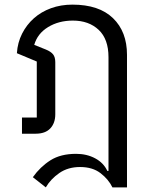

<svg xmlns="http://www.w3.org/2000/svg" viewBox="-20 -578 649 830"><path d="M122 188Q154 143 198 115Q242 87 309 87Q355 87 391.5 106.5Q428 126 444 161H449V-331Q449 -409 406.5 -449Q364 -489 295 -489Q234 -489 188 -461Q142 -433 128 -384L178 -364Q200 -355 209.5 -343Q219 -331 219 -309V-84Q219 -46 197.5 -23Q176 0 134 0H75V-70H139V-312L53 -348Q56 -394 75.5 -432.5Q95 -471 126.5 -499Q158 -527 200.5 -542.5Q243 -558 293 -558Q408 -558 468.5 -499.5Q529 -441 529 -341V232H466Q449 197 414.5 170.5Q380 144 326 144Q274 144 236.5 170Q199 196 178 232Z"/></svg>

Font: IBM Plex Sans Thai
Style: Regular
Weight: 400
Designer: Mike Abbink, Paul van der Laan, Pieter van Rosmalen, Ben Mitchell, Mark Frömberg
Foundry: Bold Monday
Version: Version 1.1